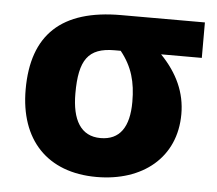

<svg xmlns="http://www.w3.org/2000/svg" viewBox="-45 -599 743 658"><g transform="rotate(5 326.5 -270.0)"><path d="M310 10C468 10 581 -80 581 -230C581 -303 552 -368 494 -428H634V-550H346C141 -550 42 -456 42 -268C42 -95 140 10 310 10ZM312 -124C244 -124 213 -178 213 -269C213 -384 243 -428 334 -428H355C396 -377 410 -325 410 -257C410 -170 378 -124 312 -124Z"/></g></svg>

Font: Kathrein 85 Heavy
Style: Regular
Weight: 900
Designer: Lazydogs Typefoundry, based on Open Sans by Ascender Corporation
Foundry: Lazydogs Typefoundry
Version: Version 1.003;PS 001.003;hotconv 1.0.88;makeotf.lib2.5.64775